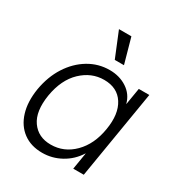

<svg xmlns="http://www.w3.org/2000/svg" viewBox="-174 -846 907 972"><g transform="rotate(30 279.5 -359.5)"><path d="M214.4 9.3Q148.4 9.3 103.3 -24.2Q58.1 -57.6 39.6 -117.9Q21 -178.2 33.7 -257.8Q47.4 -337.4 85.9 -397.5Q124.5 -457.5 180.7 -491.2Q236.8 -524.9 302.7 -524.9Q360.8 -524.9 404.1 -496.3Q447.3 -467.8 460 -418.5H460.9L477.1 -515.6H538.6L453.1 0H391.6L407.7 -97.7H406.7Q375 -47.4 323.7 -19Q272.5 9.3 214.4 9.3ZM231 -48.3Q308.6 -48.3 365.2 -105.2Q421.9 -162.1 437.5 -257.8Q453.6 -353.5 417.2 -410.6Q380.9 -467.8 303.2 -467.8Q229.5 -467.8 171.9 -413.1Q114.3 -358.4 97.2 -257.8Q81.1 -157.2 119.4 -102.8Q157.7 -48.3 231 -48.3ZM298.3 -582 238.8 -727.5H311.5L352.1 -582Z"/></g></svg>

Font: Inter Display Light
Style: Italic
Weight: 300
Italic angle: -9.39999°
Designer: Rasmus Andersson
Foundry: rsms
Version: Version 4.000;git-a52131595